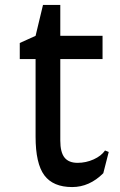

<svg xmlns="http://www.w3.org/2000/svg" viewBox="-20 -745 487 777"><path d="M60 -571 124 -600 154 -725H224V-600H395V-506H224V-176Q224 -129 241 -107.5Q258 -86 294 -86Q328 -86 359 -100Q390 -114 405 -136L420 -130L398 -44Q342 12 272 12Q195 12 159.5 -35.5Q124 -83 124 -192V-506H60Z"/></svg>

Font: Farro
Style: Regular
Weight: 400
Designer: Aceler Chua
Foundry: Grayscale Limited
Version: Version 1.101